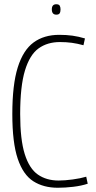

<svg xmlns="http://www.w3.org/2000/svg" viewBox="-20 -874 454 904"><path d="M38 -337Q38 -475 63.5 -556.5Q89 -638 138 -674Q187 -710 259 -710Q293 -710 321.5 -706Q350 -702 380 -693L373 -661Q344 -669 318 -672.5Q292 -676 262 -676Q203 -676 161.5 -646Q120 -616 97.5 -542Q75 -468 75 -337Q75 -217 96.5 -148.5Q118 -80 158.5 -52Q199 -24 256 -24Q285 -24 322 -29Q359 -34 386 -42L393 -9Q363 1 325 5.5Q287 10 252 10Q185 10 137 -20.5Q89 -51 63.5 -126.5Q38 -202 38 -337ZM245 -805Q224 -805 224 -830Q224 -854 245 -854Q257 -854 261 -847.5Q265 -841 265 -830Q265 -818 261 -811.5Q257 -805 245 -805Z"/></svg>

Font: Georama SemiCondensed ExtraLight
Style: Regular
Weight: 200
Width: 4
Designer: Jean-Baptiste Levee
Foundry: Production Type
Version: Version 1.000